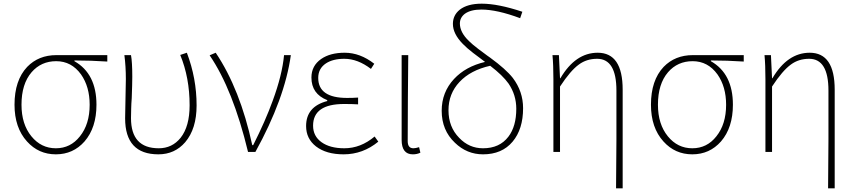

<svg xmlns="http://www.w3.org/2000/svg" viewBox="-20 -827 4658 1045"><path d="M127 -57Q59 -132 59 -257Q59 -390 128 -463Q190 -527 287 -527H564V-492Q473 -498 385 -498V-494Q505 -426 505 -257Q505 -132 440 -57Q378 13 284 13Q190 13 127 -57ZM415 -85Q468 -151 468 -257Q468 -355 421 -422Q369 -494 286 -494Q204 -494 152 -434Q97 -370 97 -257Q97 -151 151 -85Q204 -20 284 -20Q364 -20 415 -85Z M661 -183Q661 -219 663 -290Q665 -361 665 -396Q665 -466 657 -527H693Q700 -489 700 -409Q700 -372 697 -293L695 -263L694 -235Q693 -204 693 -184Q693 -20 844 -20Q917 -20 963 -77Q1012 -139 1012 -254Q1012 -404 961 -528L997 -540Q1050 -401 1050 -253Q1050 -126 988 -53Q931 13 842 13Q661 13 661 -183Z M1330 0Q1248 -340 1121 -526L1154 -540Q1287 -342 1353 -37H1358Q1425 -170 1464 -278Q1516 -419 1526 -527H1563Q1530 -290 1370 0Z M1700 -30Q1646 -72 1646 -141Q1646 -247 1761 -277V-282Q1675 -316 1675 -405Q1675 -469 1728 -506Q1777 -540 1856 -540Q1940 -540 2017 -480L1999 -452Q1927 -507 1854 -507Q1792 -507 1754 -482Q1712 -454 1712 -403Q1712 -294 1869 -294Q1902 -294 1929 -296V-259Q1898 -261 1853 -261Q1684 -261 1684 -143Q1684 -86 1730 -53Q1776 -20 1854 -20Q1943 -20 2019 -84L2039 -56Q1955 13 1850 13Q1756 13 1700 -30Z M2166 -66V-527H2202L2201 -409L2200 -293Q2199 -153 2199 -59Q2199 -20 2230 -20Q2242 -20 2261 -26L2268 4Q2250 13 2227 13Q2166 13 2166 -66Z M2747 -83Q2790 -139 2790 -235Q2790 -310 2748 -372Q2716 -417 2648 -469Q2541 -445 2481 -381Q2421 -317 2421 -227Q2421 -136 2479 -77Q2533 -20 2609 -20Q2699 -20 2747 -83ZM2811 -728Q2685 -775 2600 -775Q2542 -775 2510 -752Q2483 -731 2483 -699Q2483 -651 2532 -604Q2551 -585 2584 -560Q2596 -551 2615 -537L2631 -525L2648 -513Q2733 -451 2771 -403Q2827 -329 2827 -238Q2827 -124 2770 -56Q2712 13 2609 13Q2521 13 2456 -50Q2384 -118 2384 -224Q2384 -325 2451 -397Q2514 -465 2620 -490L2587 -515L2555 -539Q2520 -566 2499 -588Q2445 -643 2445 -697Q2445 -744 2482 -774Q2524 -807 2602 -807Q2691 -807 2823 -763Z M3333 198Q3334 80 3335 -68V-334Q3335 -507 3230 -507Q3173 -507 3131 -476Q3085 -443 3028 -356V0H2992V-396Q2992 -474 2987 -527H3022L3028 -401H3030Q3112 -540 3233 -540Q3369 -540 3369 -339V198Z M3591 -57Q3523 -132 3523 -257Q3523 -390 3592 -463Q3654 -527 3751 -527H4028V-492Q3937 -498 3849 -498V-494Q3969 -426 3969 -257Q3969 -132 3904 -57Q3842 13 3748 13Q3654 13 3591 -57ZM3879 -85Q3932 -151 3932 -257Q3932 -355 3885 -422Q3833 -494 3750 -494Q3668 -494 3616 -434Q3561 -370 3561 -257Q3561 -151 3615 -85Q3668 -20 3748 -20Q3828 -20 3879 -85Z M4487 198Q4488 80 4489 -68V-334Q4489 -507 4384 -507Q4327 -507 4285 -476Q4239 -443 4182 -356V0H4146V-396Q4146 -474 4141 -527H4176L4182 -401H4184Q4266 -540 4387 -540Q4523 -540 4523 -339V198Z"/></svg>

Font: Noto Sans CJK TC Thin
Style: Regular
Weight: 250
Designer: Ryoko NISHIZUKA ???? (kana & ideographs); Paul D. Hunt (Latin, Greek & Cyrillic); Wenlong ZHANG ??? (bopomofo); Sandoll 
Foundry: Adobe Systems Incorporated
Version: Version 1.004 January 19, 2016